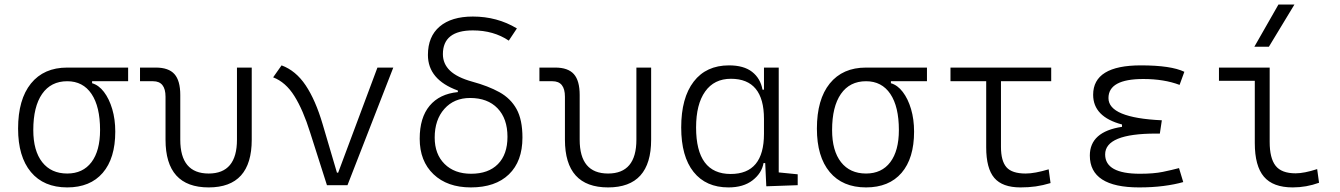

<svg xmlns="http://www.w3.org/2000/svg" viewBox="-20 -815 5899 845"><path d="M275.9 9.8Q172.4 9.8 116 -57.9Q59.6 -125.5 59.6 -249Q59.6 -377.4 116.2 -447.5Q172.9 -517.6 275.9 -517.6H543.9V-457.5H385.3V-448.7Q414.6 -440.4 437.5 -410.4Q460.4 -380.4 473.9 -335.2Q487.3 -290 487.3 -235.8Q487.3 -118.2 432.1 -54.2Q377 9.8 275.9 9.8ZM275.9 -51.3Q344.7 -51.3 382.6 -101.3Q420.4 -151.4 420.4 -242.7Q420.4 -345.7 382.8 -401.6Q345.2 -457.5 275.9 -457.5Q204.1 -457.5 165.3 -401.6Q126.5 -345.7 126.5 -242.7Q126.5 -151.4 165.8 -101.3Q205.1 -51.3 275.9 -51.3Z M898.4 9.8Q708.5 9.8 708.5 -200.2V-389.2Q708.5 -457.5 653.8 -457.5H596.2V-517.6H665.5Q722.2 -517.6 747.8 -488.8Q773.4 -460 773.4 -397V-200.2Q773.4 -51.3 898.4 -51.3Q1022.9 -51.3 1022.9 -200.2V-517.6H1087.9V-200.2Q1087.9 9.8 898.4 9.8Z M1418.9 0 1345.2 -231Q1314 -331.1 1275.6 -392.3Q1237.3 -453.6 1182.1 -474.6L1219.2 -527.3Q1281.7 -504.4 1325.2 -439.5Q1368.7 -374.5 1399.9 -268.6L1462.9 -55.2H1468.3L1641.1 -517.6H1710.9L1509.3 0Z M2052.2 9.8Q1948.7 9.8 1887.9 -48.1Q1827.1 -106 1827.1 -204.6Q1827.1 -297.4 1870.8 -349.6Q1914.6 -401.9 1995.1 -409.7V-416.5Q1863.3 -464.4 1863.3 -573.2Q1863.3 -654.3 1915 -698.2Q1966.8 -742.2 2061 -742.2Q2168 -742.2 2254.9 -689.9L2219.2 -636.2Q2152.3 -681.2 2061 -681.2Q1929.2 -681.2 1929.2 -576.7Q1929.2 -534.2 1960.4 -504.2Q1991.7 -474.1 2058.6 -455.6Q2128.9 -436.5 2178.2 -409.2Q2227.5 -381.8 2253.4 -335Q2279.3 -288.1 2279.3 -209.5Q2279.3 -105 2219.7 -47.6Q2160.2 9.8 2052.2 9.8ZM2053.2 -50.3Q2129.4 -50.3 2171.4 -92.8Q2213.4 -135.3 2213.4 -212.9Q2213.4 -293 2169.7 -338.4Q2126 -383.8 2048.8 -383.8Q1978.5 -383.8 1935.8 -335.9Q1893.1 -288.1 1893.1 -209.5Q1893.1 -136.7 1936.5 -93.5Q1980 -50.3 2053.2 -50.3Z M2656.2 9.8Q2466.3 9.8 2466.3 -200.2V-389.2Q2466.3 -457.5 2411.6 -457.5H2354V-517.6H2423.3Q2480 -517.6 2505.6 -488.8Q2531.2 -460 2531.2 -397V-200.2Q2531.2 -51.3 2656.2 -51.3Q2780.8 -51.3 2780.8 -200.2V-517.6H2845.7V-200.2Q2845.7 9.8 2656.2 9.8Z M3186 9.8Q3086.9 9.8 3032.5 -58.3Q2978 -126.5 2978 -253.9Q2978 -384.3 3033 -455.8Q3087.9 -527.3 3188.5 -527.3Q3253.4 -527.3 3290 -498.8Q3326.7 -470.2 3335.9 -420.4H3342.3V-517.6H3407.2V-56.2L3490.7 -47.9V0L3352.5 4.9L3347.7 -97.2H3340.3Q3332.5 -52.7 3292.2 -21.5Q3252 9.8 3186 9.8ZM3342.3 -226.1V-291.5Q3342.3 -468.3 3196.8 -468.3Q3123 -468.3 3083.3 -412.1Q3043.5 -356 3043.5 -253.9Q3043.5 -49.3 3195.8 -49.3Q3342.3 -49.3 3342.3 -226.1Z M3791.5 9.8Q3688 9.8 3631.6 -57.9Q3575.2 -125.5 3575.2 -249Q3575.2 -377.4 3631.8 -447.5Q3688.5 -517.6 3791.5 -517.6H4059.6V-457.5H3900.9V-448.7Q3930.2 -440.4 3953.1 -410.4Q3976.1 -380.4 3989.5 -335.2Q4002.9 -290 4002.9 -235.8Q4002.9 -118.2 3947.8 -54.2Q3892.6 9.8 3791.5 9.8ZM3791.5 -51.3Q3860.4 -51.3 3898.2 -101.3Q3936 -151.4 3936 -242.7Q3936 -345.7 3898.4 -401.6Q3860.8 -457.5 3791.5 -457.5Q3719.7 -457.5 3680.9 -401.6Q3642.1 -345.7 3642.1 -242.7Q3642.1 -151.4 3681.4 -101.3Q3720.7 -51.3 3791.5 -51.3Z M4471.2 9.8Q4391.6 9.8 4356 -32Q4320.3 -73.7 4320.3 -166.5V-457.5H4163.1V-517.6H4606.4V-457.5H4385.3V-168.5Q4385.3 -106.9 4409.4 -79.1Q4433.6 -51.3 4494.1 -51.3Q4533.7 -51.3 4595.2 -69.8L4603.5 -9.3Q4569.3 1 4538.3 5.4Q4507.3 9.8 4471.2 9.8Z M4993.2 9.8Q4776.4 9.8 4776.4 -130.4Q4776.4 -235.4 4918 -256.8V-267.1Q4791 -300.8 4791 -397.9Q4791 -527.3 5001 -527.3Q5133.8 -527.3 5192.4 -499L5171.4 -441.4Q5103 -467.3 5011.7 -467.3Q4858.4 -467.3 4858.4 -383.3Q4858.4 -296.4 5093.3 -285.6L5084.5 -227.1H5067.4Q4843.8 -227.1 4843.8 -135.3Q4843.8 -50.3 4997.1 -50.3Q5057.6 -50.3 5097.7 -58.6Q5137.7 -66.9 5168.9 -75.2L5187.5 -13.7Q5149.9 -2.9 5100.8 3.4Q5051.8 9.8 4993.2 9.8Z M5669.4 9.8Q5582.5 9.8 5542.5 -37.4Q5502.4 -84.5 5502.4 -185.5V-459.5H5344.7V-517.6H5567.9V-190.4Q5567.9 -119.1 5593.8 -85.7Q5619.6 -52.2 5682.1 -52.2Q5719.7 -52.2 5776.9 -70.8L5785.2 -10.7Q5729 9.8 5669.4 9.8ZM5500.5 -609.4 5606.4 -794.9H5676.8L5564.5 -609.4Z"/></svg>

Font: CaskaydiaMono NF Light
Style: Regular
Weight: 300
Designer: Aaron Bell
Foundry: Saja Typeworks
Version: Version 2111.001; ttfautohint (v1.8.4);Nerd Fonts 3.1.1